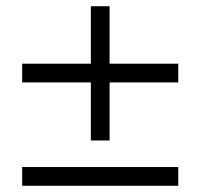

<svg xmlns="http://www.w3.org/2000/svg" viewBox="-20 -595 641 615"><path d="M271 -331H51V-391H271V-575H331V-391H551V-331H331V-145H271ZM51 -60H551V0H51Z"/></svg>

Font: BLUETTI 2.0 Extralight
Style: Roman
Weight: 200
Designer: Stijn de Vries
Foundry: tokotype
Version: Version 2.005;October 31, 2023;FontCreator 14.0.0.2814 64-bi